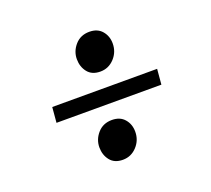

<svg xmlns="http://www.w3.org/2000/svg" viewBox="-99 -680 883 803"><g transform="rotate(-20 342.5 -278.5)"><path d="M111.3 -243.2 117.2 -311.5H584L578.1 -243.2ZM282.2 -463.9Q282.2 -499 306.4 -526.6Q330.6 -554.2 370.1 -554.2Q406.2 -554.2 426 -531Q445.8 -507.8 445.8 -475.1Q445.8 -437 420.2 -409.4Q394.5 -381.8 357.9 -381.8Q320.3 -381.8 301.3 -406Q282.2 -430.2 282.2 -463.9ZM244.6 -85Q244.6 -120.1 268.8 -147.7Q293 -175.3 332.5 -175.3Q368.7 -175.3 388.4 -152.3Q408.2 -129.4 408.2 -96.2Q408.2 -58.1 382.6 -30.5Q356.9 -2.9 320.3 -2.9Q282.7 -2.9 263.7 -27.1Q244.6 -51.3 244.6 -85Z"/></g></svg>

Font: Gelasio SemiBold
Style: Italic
Weight: 600
Italic angle: -8.5°
Designer: Eben Sorkin
Foundry: Eben Sorkin
Version: Version 1.008